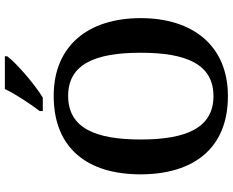

<svg xmlns="http://www.w3.org/2000/svg" viewBox="-106 -866 981 810"><g transform="rotate(-90 385.0 -460.5)"><path d="M322 -784V-771H379C438 -807 528 -886 553 -921V-931H415C394 -886 351 -822 322 -784ZM385 10C597 10 714 -137 714 -358C714 -580 597 -725 386 -725C163 -725 55 -580 55 -359C55 -137 163 10 385 10ZM385 -51C252 -51 202 -164 202 -358C202 -552 252 -664 386 -664C519 -664 568 -552 568 -358C568 -164 519 -51 385 -51Z"/></g></svg>

Font: Noto Serif Devanagari SemiBold
Style: Regular
Weight: 600
Designer: Universal Thirst, Indian Type Foundry and the Monotype Design Team
Foundry: Monotype Imaging Inc.
Version: Version 2.004